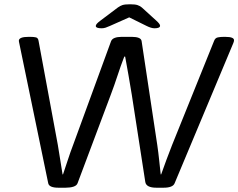

<svg xmlns="http://www.w3.org/2000/svg" viewBox="-20 -874 1112 896"><path d="M253 2Q209 2 205 -19L70 -672Q69 -676 68.5 -679Q68 -682 68 -685Q70 -702 113 -702H122Q138 -702 148 -699.5Q158 -697 160 -683L250 -197Q256 -163 261 -129Q266 -95 272 -60H274Q286 -95 297 -129Q308 -163 321 -197L498 -681Q502 -692 515 -697Q528 -702 547 -702H596Q616 -702 628 -697Q640 -692 641 -681L714 -197Q719 -163 722.5 -129Q726 -95 730 -60H732Q744 -95 757 -129Q770 -163 783 -197L979 -683Q984 -697 996.5 -699.5Q1009 -702 1024 -702H1031Q1074 -702 1072 -685Q1072 -682 1071 -679Q1070 -676 1068 -671L795 -19Q787 2 743 2H710Q662 2 658 -25L595 -432Q588 -476 580 -521Q572 -566 564 -610H560Q543 -566 528.5 -521.5Q514 -477 497 -432L342 -19Q338 -8 323 -3Q308 2 286 2ZM454 -742Q427 -742 427 -753Q427 -762 449 -778L530 -839Q541 -847 552 -850.5Q563 -854 587 -854Q610 -854 621 -850.5Q632 -847 642 -839L709 -778Q727 -762 727 -754Q727 -742 701 -742Q686 -742 664 -753L583 -793L493 -753Q482 -748 473 -745Q464 -742 454 -742Z"/></svg>

Font: Asap Expanded Expanded Regular
Style: Italic
Weight: 400
Width: 7
Italic angle: -6°
Designer: Pablo Cosgaya
Foundry: Omnibus-Type
Version: Version 3.001; ttfautohint (v1.8.4.7-5d5b)